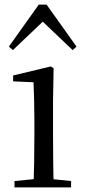

<svg xmlns="http://www.w3.org/2000/svg" viewBox="-20 -818 372 838"><path d="M43.3 0H290.3V-27.8L184.5 -38.6H153.1L43.3 -27.8ZM126.3 0H214.7C212.5 -48.6 211.5 -160.9 211.5 -228.5V-380.2L213.9 -519.8L201.7 -528L37.3 -488.6V-463L126.3 -458.9C128.3 -408.8 130.1 -356.4 130.1 -288.8V-228.5C130.1 -160.9 128.3 -48.6 126.3 0ZM297 -599.4 313.9 -614.6 183.4 -797.8H149.2L18.7 -614.6L36.4 -599.4L194 -749.5H139.4Z"/></svg>

Font: Source Han Serif CN VF
Style: Regular
Weight: 250
Designer: Ryoko NISHIZUKA 西塚涼子 (kana & ideographs); Frank Grießhammer (Latin, Greek & Cyrillic); Wenlong ZHANG 张文龙 (bopomofo); San
Foundry: Adobe
Version: Version 2.002;hotconv 1.1.0;makeotfexe 2.6.0